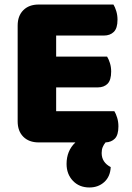

<svg xmlns="http://www.w3.org/2000/svg" viewBox="-20 -626 581 848"><path d="M58 -513Q58 -556 83 -581Q108 -606 151 -606H481Q488 -595 493.5 -577Q499 -559 499 -539Q499 -501 482.5 -485Q466 -469 439 -469H228V-376H453Q460 -365 465.5 -347.5Q471 -330 471 -310Q471 -272 455 -256Q439 -240 412 -240H228V-135H485Q492 -124 497.5 -106Q503 -88 503 -68Q503 -30 487.5 -14Q472 2 446 3Q438 13 433.5 24Q429 35 429 50Q429 91 469 112Q467 154 440.5 178Q414 202 375 202Q330 202 302 172.5Q274 143 274 98Q274 40 313 3H151Q108 3 83 -22Q58 -47 58 -90Z"/></svg>

Font: Baloo Tammudu
Style: Regular
Weight: 400
Designer: Omkar Shende and Ek Type
Foundry: Ek Type
Version: Version 1.007;PS 1.000;hotconv 1.0.88;makeotf.lib2.5.647800